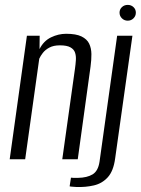

<svg xmlns="http://www.w3.org/2000/svg" viewBox="-20 -638 564 769"><path d="M18.8 0 87.8 -495H138.9L138.3 -441.4Q154.5 -473.8 184.1 -488.3Q213.7 -502.7 245 -502.7Q284.4 -502.7 306.3 -492.1Q328.3 -481.4 337.1 -463.2Q345.8 -444.9 346.1 -421.4Q346.3 -398 342.7 -371.7L291.4 0H229.4L280.4 -363.6Q282.8 -380.5 283.9 -397.3Q285 -414 280.6 -427.2Q276.3 -440.3 262.2 -448.3Q248.2 -456.4 219.7 -456.4Q194.2 -456.4 177.5 -447.3Q160.9 -438.3 151.5 -426Q142 -413.8 137.2 -402.8L80.8 0ZM285.4 110.9Q280.2 110.6 271 109.9Q261.8 109.3 258.9 108.3L264.2 73.6Q267.4 74.3 276.2 74.5Q285 74.7 292.3 74.4Q328.8 73.8 350.9 60.4Q373 47 378.6 9.9L449.2 -495H510.4L441.2 -3.5Q434.5 47 411.7 72Q389 97 355.9 104.6Q322.9 112.3 285.4 110.9ZM491.6 -555.2Q477.8 -555.2 468.3 -564.6Q458.8 -574 458.8 -587.3Q458.8 -600.6 468.3 -609.5Q477.8 -618.4 491.6 -618.4Q505.3 -618.4 514.7 -609.5Q524.1 -600.6 524.1 -587.3Q524.1 -574 514.7 -564.6Q505.3 -555.2 491.6 -555.2Z"/></svg>

Font: Alumni Sans Thin
Style: Italic
Weight: 100
Italic angle: -8°
Designer: Robert E. Leuschke
Foundry: Robert E. Leuschke
Version: Version 1.016